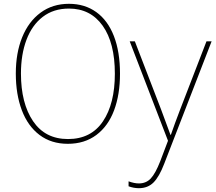

<svg xmlns="http://www.w3.org/2000/svg" viewBox="-20 -745 1132 1008"><path d="M336 10Q249 10 187.5 -36.5Q126 -83 94.5 -166.5Q63 -250 63 -359Q63 -467 96.5 -549.5Q130 -632 193 -678.5Q256 -725 342 -725Q425 -725 485.5 -681.5Q546 -638 578 -555.5Q610 -473 610 -358Q610 -249 579 -166Q548 -83 486 -36.5Q424 10 336 10ZM337 -15Q458 -15 520.5 -108Q583 -201 583 -358Q583 -520 519 -610Q455 -700 342 -700Q261 -700 204.5 -656.5Q148 -613 119 -536Q90 -459 90 -359Q90 -203 153.5 -109Q217 -15 337 -15ZM688 -528 825 -172 875 -37H877Q897 -95 925 -168L1064 -528H1091L842 115Q816 183 786 213Q756 243 709 243Q682 243 655 233V207Q685 218 709 218Q747 218 771.5 192Q796 166 821 102L862 -6L661 -528Z"/></svg>

Font: Noto Sans UI Thin
Style: Regular
Weight: 250
Designer: Monotype Design Team
Foundry: Monotype Imaging Inc.
Version: Version 1.001